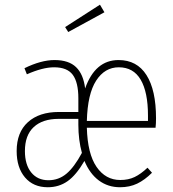

<svg xmlns="http://www.w3.org/2000/svg" viewBox="-20 -786 734 816"><path d="M423.8 -733.9 270 -649.9 256.8 -670.9 404.8 -766.1ZM643.1 -283.2Q643.1 -260.7 641.1 -243.2H349.1Q352.1 -132.3 390.4 -76.7Q428.7 -21 491.2 -21Q525.9 -21 552.2 -33.7Q578.6 -46.4 606.9 -73.2L626 -51.8Q595.2 -21 563 -5.6Q530.8 9.8 490.2 9.8Q439 9.8 400.1 -19Q361.3 -47.9 338.9 -102.1Q303.7 -41.5 267.1 -15.9Q230.5 9.8 183.1 9.8Q121.6 9.8 86.2 -32Q50.8 -73.7 50.8 -144Q50.8 -223.6 98.6 -266.8Q146.5 -310.1 230 -310.1H313V-368.2Q313 -436 289.3 -468Q265.6 -500 210 -500Q161.6 -500 94.2 -470.2L84 -496.1Q154.8 -530.8 211.9 -530.8Q272 -530.8 303.2 -500.7Q334.5 -470.7 341.8 -410.2Q384.3 -530.8 483.9 -530.8Q562 -530.8 602.5 -467Q643.1 -403.3 643.1 -283.2ZM608.9 -272V-294.9Q608.9 -394.5 577.9 -447.3Q546.9 -500 484.9 -500Q425.3 -500 388.7 -443.4Q352.1 -386.7 349.1 -272ZM186 -20Q229 -20 262.2 -47.6Q295.4 -75.2 328.1 -136.2Q313 -190.9 313 -255.9V-280.8H229Q161.1 -280.8 123.5 -246.1Q85.9 -211.4 85.9 -144Q85.9 -85.9 112.8 -53Q139.6 -20 186 -20Z"/></svg>

Font: Fira Sans Compressed UltraLight
Style: Regular
Weight: 200
Width: 1
Designer: Carrois Corporate & Edenspiekermann AG
Foundry: Carrois Corporate GbR & Edenspiekermann AG
Version: Version 4.203;PS 004.203;hotconv 1.0.88;makeotf.lib2.5.64775